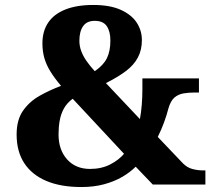

<svg xmlns="http://www.w3.org/2000/svg" viewBox="-20 -744 863 774"><path d="M308 10Q225 10 167 -14.5Q109 -39 78 -86Q47 -133 47 -202Q47 -261 73 -298Q99 -335 140 -358Q181 -381 226 -398Q199 -430 182.5 -457Q166 -484 158.5 -511Q151 -538 151 -569Q151 -618 174 -652.5Q197 -687 243 -705.5Q289 -724 356 -724Q423 -724 466.5 -704.5Q510 -685 531 -653Q552 -621 552 -582Q552 -543 536 -512.5Q520 -482 487.5 -457.5Q455 -433 407 -409L544 -264Q549 -290 551.5 -321.5Q554 -353 554 -382V-428H782V-371H763Q741 -371 720 -367.5Q699 -364 683.5 -351Q668 -338 659 -307Q652 -280 641.5 -251Q631 -222 616 -192L718 -85Q735 -68 756.5 -62.5Q778 -57 799 -57H808V0H596L527 -72Q504 -49 472 -30.5Q440 -12 399 -1Q358 10 308 10ZM343 -63Q389 -63 424 -81Q459 -99 480 -124L273 -346Q249 -328 237 -305.5Q225 -283 220.5 -257Q216 -231 216 -202Q216 -140 250.5 -101.5Q285 -63 343 -63ZM362 -457Q397 -481 411 -509.5Q425 -538 425 -581Q425 -617 410.5 -638.5Q396 -660 362 -660Q330 -660 315 -638.5Q300 -617 300 -580Q300 -558 307.5 -538Q315 -518 328.5 -498.5Q342 -479 362 -457Z"/></svg>

Font: Noto Serif Tibetan ExtraBold
Style: Regular
Weight: 800
Version: Version 2.103